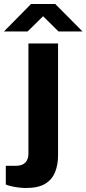

<svg xmlns="http://www.w3.org/2000/svg" viewBox="-76 -744 432 959"><path d="M54 195Q39 195 20.5 193Q2 191 -16 187Q-34 183 -47 178V84H5Q35 84 50.5 68Q66 52 66 23V-527H214V31Q214 79 199 116Q184 153 149.5 174Q115 195 54 195ZM-56 -587 79 -724H200L336 -587H216L108 -694L170 -693L62 -587Z"/></svg>

Font: Archivo SemiExpanded
Style: Bold
Weight: 700
Width: 6
Designer: Hector Gatti
Foundry: Omnibus-Type
Version: Version 2.001